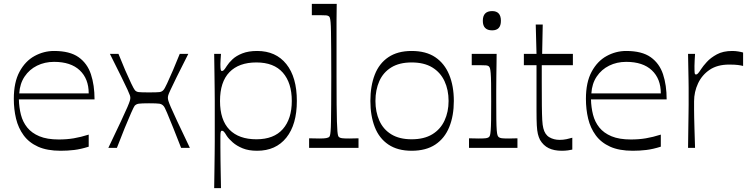

<svg xmlns="http://www.w3.org/2000/svg" viewBox="-20 -760 3844 987"><path d="M292 15Q222 15 175.5 -6Q129 -27 101.5 -64.5Q74 -102 62.5 -150Q51 -198 51 -252Q51 -337 80.5 -391.5Q110 -446 157.5 -472Q205 -498 258 -498Q339 -498 384 -466Q429 -434 447.5 -378Q466 -322 466 -249H77Q78 -208 87.5 -170.5Q97 -133 120 -104.5Q143 -76 182.5 -59.5Q222 -43 282 -43Q323 -43 359 -49Q395 -55 436 -68V-6Q395 7 361 11Q327 15 292 15ZM436 -280Q436 -355 390 -398.5Q344 -442 258 -442Q210 -442 170.5 -422.5Q131 -403 106.5 -366.5Q82 -330 79 -280Z M537 0Q579 -88 602 -137Q625 -186 635 -209.5Q645 -233 647.5 -242Q650 -251 650 -257Q650 -263 647.5 -270.5Q645 -278 635.5 -299Q626 -320 604.5 -363.5Q583 -407 545 -483H589Q606 -440 623.5 -399.5Q641 -359 654.5 -331Q668 -303 673 -297Q680 -288 693.5 -286.5Q707 -285 746 -285Q786 -285 799 -286.5Q812 -288 820 -297Q826 -303 839 -331Q852 -359 869.5 -399.5Q887 -440 904 -483H948Q909 -407 888 -363.5Q867 -320 857 -299Q847 -278 845 -270.5Q843 -263 843 -257Q843 -251 845.5 -242Q848 -233 858 -209.5Q868 -186 891 -137Q914 -88 956 0H911Q890 -55 871 -101.5Q852 -148 839 -179.5Q826 -211 820 -216Q812 -225 799 -227Q786 -229 746 -229Q707 -229 693.5 -227Q680 -225 672 -216Q668 -211 654 -179.5Q640 -148 621 -101.5Q602 -55 581 0Z M1081 207Q1082 149 1082.5 105.5Q1083 62 1083.5 28.5Q1084 -5 1084 -32Q1084 -59 1084 -84Q1084 -109 1084 -136Q1084 -163 1084 -188Q1084 -213 1084 -240Q1084 -267 1083.5 -301Q1083 -335 1082.5 -379.5Q1082 -424 1081 -483H1116Q1115 -468 1114 -454Q1113 -440 1113 -431Q1113 -410 1114.5 -402.5Q1116 -395 1121 -395Q1126 -395 1131 -400Q1136 -405 1146 -421Q1156 -437 1175 -455Q1194 -473 1225.5 -485.5Q1257 -498 1302 -498Q1398 -498 1452 -430.5Q1506 -363 1506 -241Q1506 -120 1452 -52.5Q1398 15 1302 15Q1258 15 1227.5 2.5Q1197 -10 1176.5 -28Q1156 -46 1146 -61Q1136 -78 1131 -83Q1126 -88 1121 -88Q1116 -88 1114.5 -81Q1113 -74 1113 -55Q1113 -34 1113 -4Q1113 26 1113.5 59Q1114 92 1114.5 122.5Q1115 153 1115.5 175.5Q1116 198 1116 207ZM1298 -44Q1388 -44 1434 -96.5Q1480 -149 1480 -241Q1480 -334 1434 -386.5Q1388 -439 1298 -439Q1208 -439 1159.5 -389Q1111 -339 1111 -241Q1111 -143 1159.5 -93.5Q1208 -44 1298 -44Z M1569 0V-49Q1584 -49 1597 -48.5Q1610 -48 1621 -48Q1647 -48 1656.5 -50Q1666 -52 1671 -55Q1674 -57 1676 -63Q1678 -69 1679.5 -85.5Q1681 -102 1681.5 -135.5Q1682 -169 1682.5 -225Q1683 -281 1683 -367Q1683 -452 1682.5 -507.5Q1682 -563 1681.5 -596Q1681 -629 1679.5 -645Q1678 -661 1676 -667.5Q1674 -674 1671 -676Q1666 -680 1657 -681Q1648 -682 1624 -682Q1615 -682 1605 -682Q1595 -682 1583 -682V-740H1711Q1711 -722 1710.5 -702.5Q1710 -683 1710 -656Q1710 -629 1710 -590Q1710 -551 1710 -496Q1710 -441 1710 -364Q1710 -279 1710.5 -223.5Q1711 -168 1712 -135Q1713 -102 1714.5 -85.5Q1716 -69 1718 -63Q1720 -57 1723 -55Q1728 -51 1738 -49.5Q1748 -48 1777 -48Q1787 -48 1798 -48.5Q1809 -49 1823 -49V0Z M2096 15Q2024 15 1976.5 -17Q1929 -49 1906.5 -107Q1884 -165 1884 -241Q1884 -318 1906.5 -376Q1929 -434 1976.5 -466Q2024 -498 2096 -498Q2170 -498 2217.5 -466Q2265 -434 2289 -376Q2313 -318 2313 -241Q2313 -165 2289.5 -107Q2266 -49 2218 -17Q2170 15 2096 15ZM2096 -44Q2160 -44 2202 -69.5Q2244 -95 2265 -140Q2286 -185 2286 -241Q2286 -298 2265 -343Q2244 -388 2202 -413.5Q2160 -439 2096 -439Q2033 -439 1991.5 -413.5Q1950 -388 1930 -343Q1910 -298 1910 -241Q1910 -185 1930 -140Q1950 -95 1991.5 -69.5Q2033 -44 2096 -44Z M2391 0V-49Q2406 -49 2418 -48.5Q2430 -48 2440 -48Q2468 -48 2478 -49.5Q2488 -51 2493 -55Q2497 -58 2499 -65Q2501 -72 2502.5 -90Q2504 -108 2504.5 -143Q2505 -178 2505 -238Q2505 -296 2504.5 -331Q2504 -366 2502.5 -383.5Q2501 -401 2499 -408Q2497 -415 2493 -419Q2488 -423 2479 -424Q2470 -425 2445 -425Q2436 -425 2426.5 -425Q2417 -425 2405 -425V-483H2533Q2533 -466 2532.5 -434Q2532 -402 2531.5 -365.5Q2531 -329 2531 -297Q2531 -265 2531 -246Q2531 -184 2531.5 -147Q2532 -110 2533.5 -91Q2535 -72 2537.5 -65Q2540 -58 2544 -55Q2549 -51 2558.5 -49.5Q2568 -48 2597 -48Q2607 -48 2617.5 -48.5Q2628 -49 2640 -49V0ZM2510 -604Q2462 -604 2462 -653Q2462 -703 2510 -703Q2555 -703 2555 -653Q2555 -604 2510 -604Z M2868 15Q2828 15 2800.5 1.5Q2773 -12 2756 -41Q2749 -55 2745 -71.5Q2741 -88 2739.5 -115.5Q2738 -143 2738 -191Q2738 -224 2738 -262.5Q2738 -301 2738 -335.5Q2738 -370 2738 -394.5Q2738 -419 2738 -425H2673V-483H2738L2734 -634H2770L2767 -483H2925V-425H2765Q2765 -401 2765 -380Q2765 -359 2765 -340Q2765 -265 2765.5 -217.5Q2766 -170 2767.5 -143Q2769 -116 2773 -101Q2781 -68 2804 -54.5Q2827 -41 2857 -41Q2875 -41 2892 -44.5Q2909 -48 2922 -52V9Q2914 11 2899.5 13Q2885 15 2868 15Z M3233 15Q3163 15 3116.5 -6Q3070 -27 3042.5 -64.5Q3015 -102 3003.5 -150Q2992 -198 2992 -252Q2992 -337 3021.5 -391.5Q3051 -446 3098.5 -472Q3146 -498 3199 -498Q3280 -498 3325 -466Q3370 -434 3388.5 -378Q3407 -322 3407 -249H3018Q3019 -208 3028.5 -170.5Q3038 -133 3061 -104.5Q3084 -76 3123.5 -59.5Q3163 -43 3223 -43Q3264 -43 3300 -49Q3336 -55 3377 -68V-6Q3336 7 3302 11Q3268 15 3233 15ZM3377 -280Q3377 -355 3331 -398.5Q3285 -442 3199 -442Q3151 -442 3111.5 -422.5Q3072 -403 3047.5 -366.5Q3023 -330 3020 -280Z M3517 0Q3518 -68 3518.5 -109.5Q3519 -151 3519.5 -177Q3520 -203 3520 -222.5Q3520 -242 3520 -266Q3520 -289 3520 -308Q3520 -327 3519.5 -349Q3519 -371 3518.5 -402Q3518 -433 3517 -483H3553Q3552 -466 3551 -449Q3550 -432 3550 -421Q3550 -393 3551 -385Q3552 -377 3558 -377Q3563 -377 3568.5 -383Q3574 -389 3585 -406Q3594 -420 3613.5 -441.5Q3633 -463 3665 -480.5Q3697 -498 3744 -498Q3760 -498 3775 -495.5Q3790 -493 3800 -490V-421Q3788 -424 3772.5 -426Q3757 -428 3728 -428Q3668 -428 3628.5 -401.5Q3589 -375 3568.5 -331.5Q3548 -288 3548 -239Q3548 -215 3548 -197.5Q3548 -180 3548.5 -157.5Q3549 -135 3550 -98.5Q3551 -62 3553 0Z"/></svg>

Font: Ojuju
Style: Regular
Weight: 400
Designer: Chisaokwu Joboson, Mirko Velimirovic
Foundry: Udi Foundry
Version: Version 1.000